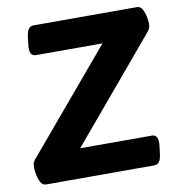

<svg xmlns="http://www.w3.org/2000/svg" viewBox="-79 -773 796 846"><g transform="rotate(-10 319.0 -350.0)"><path d="M60 0Q44 0 35.5 -16Q27 -32 23.5 -51Q20 -70 20 -79Q20 -89 21 -97.5Q22 -106 30 -116L412 -569H114Q83 -569 89 -619L93 -652Q96 -678 104 -689Q112 -700 128 -700H589Q605 -700 613.5 -684Q622 -668 625.5 -649Q629 -630 629 -621Q629 -611 627 -603Q625 -595 617 -585L235 -131H556Q587 -131 581 -81L577 -48Q574 -22 566 -11Q558 0 542 0Z"/></g></svg>

Font: Asap Semi Expanded Semi Expanded Regular
Style: Bold Italic
Weight: 700
Width: 6
Italic angle: -6°
Designer: Pablo Cosgaya
Foundry: Omnibus-Type
Version: Version 3.001; ttfautohint (v1.8.4.7-5d5b)